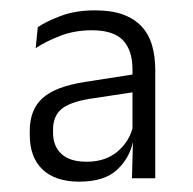

<svg xmlns="http://www.w3.org/2000/svg" viewBox="-20 -666 372 371"><path d="M280 -321.5H235L237 -397L236 -401V-504V-532Q236 -568.5 217.8 -588Q199.5 -607.5 157.5 -607.5Q124.5 -607.5 97 -597Q69.5 -586.5 49 -573L53 -613.5Q71 -625.5 99 -635.8Q127 -646 164 -646Q195.5 -646 217.5 -638Q239.5 -630 253.5 -615Q267.5 -600 273.8 -578.5Q280 -557 280 -531ZM133 -315Q87 -315 62.2 -338.5Q37.5 -362 37.5 -405.5V-413Q37.5 -454 62 -476.2Q86.5 -498.5 143 -507.5L242.5 -523L245.5 -489L153 -475Q114 -468.5 98.2 -454.8Q82.5 -441 82.5 -415.5V-409.5Q82.5 -383.5 98.8 -368.5Q115 -353.5 147.5 -353.5Q184.5 -353.5 208 -374Q231.5 -394.5 237.5 -424L245.5 -392.5H237Q230.5 -360.5 206 -337.8Q181.5 -315 133 -315Z"/></svg>

Font: Anek Malayalam Light
Style: Regular
Weight: 300
Version: Version 1.003